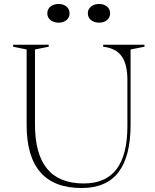

<svg xmlns="http://www.w3.org/2000/svg" viewBox="-20 -933 779 966"><path d="M391 13Q252 13 183 -66.5Q114 -146 114 -304V-684L46 -698V-708H225V-698L156 -684V-307Q156 -158 217 -84Q278 -10 401 -10Q512 -10 566.5 -82Q621 -154 621 -300V-530Q621 -569 614 -599Q607 -629 592.5 -649.5Q578 -670 555 -682Q532 -694 499 -698V-708H707V-698L637 -684V-305Q637 -146 576 -66.5Q515 13 391 13ZM479 -913Q503 -913 518.5 -900Q534 -887 534 -866Q534 -845 518.5 -832Q503 -819 479 -819Q454 -819 438 -832Q422 -845 422 -866Q422 -887 438 -900Q454 -913 479 -913ZM275 -913Q299 -913 314.5 -900Q330 -887 330 -866Q330 -845 314.5 -832Q299 -819 275 -819Q250 -819 234 -832Q218 -845 218 -866Q218 -887 234 -900Q250 -913 275 -913Z"/></svg>

Font: Kalnia Thin ExtraLight
Style: Regular
Weight: 250
Version: Version 1.105